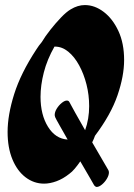

<svg xmlns="http://www.w3.org/2000/svg" viewBox="-20 -723 530 758"><path d="M410 -42Q410 -31 402 -17.5Q394 -4 382.5 5.5Q371 15 362 15Q357 15 352 9Q352 9 336 -19Q320 -47 297 -86Q286 -70 275 -57Q264 -44 254 -37Q229 -17 203 -7.5Q177 2 154 2Q114 2 81 -23Q48 -48 29 -94Q10 -140 10 -202Q10 -269 36 -351.5Q62 -434 123 -527Q133 -543 145 -557Q158 -579 178.5 -605Q199 -631 220.5 -653.5Q242 -676 259 -686Q287 -703 315 -703Q354 -703 389.5 -676Q425 -649 447.5 -600.5Q470 -552 470 -486Q470 -423 444 -347Q418 -271 355 -187Q351 -175 344 -161Q368 -120 386.5 -88Q405 -56 408 -51Q410 -47 410 -42ZM254 -320Q260 -308 277.5 -277Q295 -246 316 -209Q324 -231 328 -255Q332 -279 332 -304Q332 -348 321.5 -389.5Q311 -431 292.5 -465Q274 -499 249.5 -519Q225 -539 197 -539H195Q166 -488 153 -437Q140 -386 140 -341Q140 -270 169.5 -222.5Q199 -175 247 -172Q229 -204 215 -228.5Q201 -253 198 -260Q196 -266 196 -269Q196 -281 204 -294Q212 -307 223.5 -316.5Q235 -326 244 -326Q251 -326 254 -320Z"/></svg>

Font: Ga Maamli
Style: Regular
Weight: 400
Designer: Afotey Clement Nii Odai, Ama Asantewa Diaka, David Abbey-Thompson
Foundry: Sorkin Type Co.
Version: Version 1.000; ttfautohint (v1.8.4.7-5d5b)